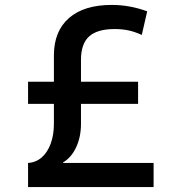

<svg xmlns="http://www.w3.org/2000/svg" viewBox="-20 -760 712 780"><path d="M94 -98Q126 -100 149.5 -120.5Q173 -141 186 -176.5Q199 -212 199 -257V-535Q199 -633 260 -686.5Q321 -740 434 -740Q507 -740 578 -714L556 -618Q528 -631 502 -636.5Q476 -642 446 -642Q375 -642 342 -612Q309 -582 309 -517V-257Q309 -204 289.5 -162Q270 -120 236 -100V-98H604V0H94ZM94 -338V-428H541V-338Z"/></svg>

Font: M PLUS 2 Thin Medium
Style: Regular
Weight: 500
Version: Version 1.001